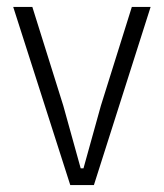

<svg xmlns="http://www.w3.org/2000/svg" viewBox="-20 -532 471 552"><path d="M182 0 18 -512H73L162 -228L212 -48H220L270 -228L359 -512H413L250 0Z"/></svg>

Font: IBM Plex Sans Cond Light
Style: Regular
Weight: 300
Width: 3
Designer: Mike Abbink, Paul van der Laan, Pieter van Rosmalen
Foundry: Bold Monday
Version: Version 1.3